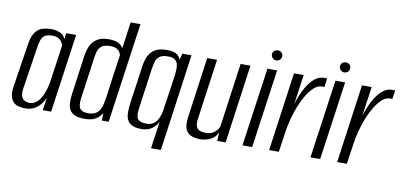

<svg xmlns="http://www.w3.org/2000/svg" viewBox="-70 -852 2495 1190"><g transform="rotate(10 1177.5 -257.0)"><path d="M115 8Q101 8 82 5Q63 2 47 -10Q31 -22 23 -48Q15 -74 23 -121L64 -386Q73 -441 92.5 -465.5Q112 -490 137.5 -497Q163 -504 188 -504Q221 -504 247 -492.5Q273 -481 280 -456L285 -495H348L278 0H225L237 -80Q229 -61 214 -41Q199 -21 175 -6.5Q151 8 115 8ZM136 -30Q158 -30 175 -42.5Q192 -55 203.5 -74Q215 -93 222.5 -114Q230 -135 234.5 -152.5Q239 -170 240 -179L274 -417Q272 -422 266 -433.5Q260 -445 246 -455Q232 -465 203 -465Q172 -465 156 -453.5Q140 -442 133.5 -421Q127 -400 123 -372L83 -111Q79 -84 83.5 -67Q88 -50 97.5 -42.5Q107 -35 117.5 -32.5Q128 -30 136 -30Z M489 8Q452 8 429.5 -1.5Q407 -11 396 -28.5Q385 -46 383.5 -72.5Q382 -99 387 -133L421 -380Q427 -417 441 -444.5Q455 -472 482 -488Q509 -504 553 -504Q594 -504 615 -492Q636 -480 644 -463L667 -630H729L640 0H597L598 -47Q590 -34 577.5 -21.5Q565 -9 543.5 -0.5Q522 8 489 8ZM505 -30Q534 -30 551.5 -40.5Q569 -51 578 -68Q587 -85 591.5 -105.5Q596 -126 599 -146Q608 -214 617.5 -281.5Q627 -349 637 -417Q636 -426 629.5 -437Q623 -448 609 -456Q595 -464 569 -464Q532 -464 514.5 -450Q497 -436 491 -414.5Q485 -393 482 -369L448 -125Q445 -107 444.5 -90Q444 -73 448 -59.5Q452 -46 465.5 -38Q479 -30 505 -30Z M927 116 951 -54Q939 -29 913 -10Q887 9 846 9Q812 9 791 -0.5Q770 -10 759.5 -28Q749 -46 748 -72Q747 -98 751 -131L786 -377Q791 -414 805 -442Q819 -470 846.5 -485.5Q874 -501 918 -501Q964 -501 982.5 -486.5Q1001 -472 1006 -454L1016 -495H1074L989 116ZM873 -29Q899 -29 915.5 -40.5Q932 -52 941 -68.5Q950 -85 955 -101.5Q960 -118 961 -129L994 -355Q996 -372 997 -391Q998 -410 993.5 -426.5Q989 -443 975 -453Q961 -463 933 -463Q896 -463 878.5 -449Q861 -435 855.5 -413Q850 -391 846 -367L812 -124Q809 -105 808.5 -88Q808 -71 812 -58Q816 -45 830.5 -37Q845 -29 873 -29Z M1219 8Q1180 8 1158 -3Q1136 -14 1127 -32Q1118 -50 1117.5 -73.5Q1117 -97 1121 -123L1173 -495H1235L1184 -131Q1181 -114 1180 -97Q1179 -80 1183.5 -66.5Q1188 -53 1202.5 -45Q1217 -37 1244 -37Q1271 -37 1287.5 -46.5Q1304 -56 1313.5 -68.5Q1323 -81 1327 -92L1383 -495H1445L1376 0H1323L1326 -54Q1311 -21 1280.5 -6.5Q1250 8 1219 8Z M1482 0 1552 -495H1613L1543 0ZM1596 -555Q1583 -555 1573.5 -564.5Q1564 -574 1564 -587Q1564 -601 1573.5 -609.5Q1583 -618 1596 -618Q1610 -618 1619.5 -609.5Q1629 -601 1629 -587Q1629 -574 1619.5 -564.5Q1610 -555 1596 -555Z M1650 0 1719 -495H1780L1753 -305Q1758 -325 1770.5 -357.5Q1783 -390 1802.5 -422.5Q1822 -455 1848.5 -477.5Q1875 -500 1908 -500Q1912 -500 1918 -500Q1924 -500 1927 -499L1919 -444Q1917 -445 1912.5 -445Q1908 -445 1903 -445Q1877 -444 1854 -423Q1831 -402 1810.5 -368.5Q1790 -335 1774 -294.5Q1758 -254 1747 -212.5Q1736 -171 1731 -137L1711 0Z M1910 0 1980 -495H2041L1971 0ZM2024 -555Q2011 -555 2001.5 -564.5Q1992 -574 1992 -587Q1992 -601 2001.5 -609.5Q2011 -618 2024 -618Q2038 -618 2047.5 -609.5Q2057 -601 2057 -587Q2057 -574 2047.5 -564.5Q2038 -555 2024 -555Z M2078 0 2147 -495H2208L2181 -305Q2186 -325 2198.5 -357.5Q2211 -390 2230.5 -422.5Q2250 -455 2276.5 -477.5Q2303 -500 2336 -500Q2340 -500 2346 -500Q2352 -500 2355 -499L2347 -444Q2345 -445 2340.5 -445Q2336 -445 2331 -445Q2305 -444 2282 -423Q2259 -402 2238.5 -368.5Q2218 -335 2202 -294.5Q2186 -254 2175 -212.5Q2164 -171 2159 -137L2139 0Z"/></g></svg>

Font: Alumni Sans
Style: Italic
Weight: 400
Italic angle: -8°
Version: Version 1.016